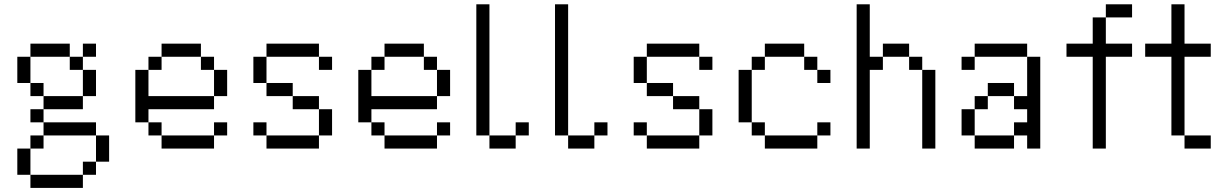

<svg xmlns="http://www.w3.org/2000/svg" viewBox="-20 -708 5852 915"><path d="M125 -500H312.5V-437.5H125ZM62.5 0H125V125H62.5ZM62.5 -437.5H125V-312.5H62.5ZM125 125H375V187.5H125ZM125 -62.5H187.5V0H125ZM125 -187.5H187.5V-125H125ZM125 -312.5H187.5V-250H125ZM187.5 -125H437.5V-62.5H187.5ZM187.5 -250H375V-187.5H187.5ZM312.5 -437.5H375V-375H312.5ZM375 62.5H437.5V125H375ZM375 -375H437.5V-250H375ZM375 -500H437.5V-437.5H375ZM437.5 -62.5H500V62.5H437.5Z M687.5 -375V-250H1000V-187.5H687.5V-125H625V-375ZM687.5 -125H750V-62.5H687.5ZM687.5 -437.5H750V-375H687.5ZM750 -62.5H1000V0H750ZM750 -500H937.5V-437.5H750ZM937.5 -437.5H1000V-375H937.5ZM1000 -125H1062.5V-62.5H1000ZM1000 -375H1062.5V-250H1000Z M1250 -437.5V-312.5H1187.5V-437.5ZM1187.5 -125H1250V-62.5H1187.5ZM1250 -62.5H1500V0H1250ZM1250 -312.5H1375V-250H1250ZM1250 -500H1500V-437.5H1250ZM1375 -250H1500V-187.5H1375ZM1500 -187.5H1562.5V-62.5H1500ZM1500 -437.5H1562.5V-375H1500Z M1750 -375V-250H2062.5V-187.5H1750V-125H1687.5V-375ZM1750 -125H1812.5V-62.5H1750ZM1750 -437.5H1812.5V-375H1750ZM1812.5 -62.5H2062.5V0H1812.5ZM1812.5 -500H2000V-437.5H1812.5ZM2000 -437.5H2062.5V-375H2000ZM2062.5 -125H2125V-62.5H2062.5ZM2062.5 -375H2125V-250H2062.5Z M2312.5 -687.5V-62.5H2250V-687.5ZM2312.5 -62.5H2437.5V0H2312.5ZM2437.5 -125H2500V-62.5H2437.5Z M2687.5 -687.5V-62.5H2625V-687.5ZM2687.5 -62.5H2812.5V0H2687.5ZM2812.5 -125H2875V-62.5H2812.5Z M3062.5 -437.5V-312.5H3000V-437.5ZM3000 -125H3062.5V-62.5H3000ZM3062.5 -62.5H3312.5V0H3062.5ZM3062.5 -312.5H3187.5V-250H3062.5ZM3062.5 -500H3312.5V-437.5H3062.5ZM3187.5 -250H3312.5V-187.5H3187.5ZM3312.5 -187.5H3375V-62.5H3312.5ZM3312.5 -437.5H3375V-375H3312.5Z M3562.5 -375V-125H3500V-375ZM3562.5 -125H3625V-62.5H3562.5ZM3562.5 -437.5H3625V-375H3562.5ZM3625 -62.5H3875V0H3625ZM3625 -500H3812.5V-437.5H3625ZM3812.5 -437.5H3875V-375H3812.5ZM3875 -125H3937.5V-62.5H3875ZM3875 -375H3937.5V-312.5H3875Z M4062.5 -687.5H4125V-437.5H4187.5V-375H4125V0H4062.5ZM4187.5 -500H4312.5V-437.5H4187.5ZM4312.5 -437.5H4375V-375H4312.5ZM4375 -375H4437.5V0H4375Z M4562.5 -437.5H4625V-375H4562.5ZM4562.5 -187.5H4625V-62.5H4562.5ZM4625 -62.5H4812.5V0H4625ZM4625 -250H4687.5V-187.5H4625ZM4625 -500H4875V-437.5H4625ZM4687.5 -312.5H4812.5V-250H4687.5ZM4812.5 -125H4875V-187.5H4812.5V-250H4875V-437.5H4937.5V0H4875V-62.5H4812.5Z M5375 -625H5250V-687.5H5375ZM5062.5 -500H5187.5V-625H5250V-500H5375V-437.5H5250V0H5187.5V-437.5H5062.5Z M5625 -500H5750V-437.5H5625V-62.5H5562.5V-437.5H5437.5V-500H5562.5V-687.5H5625ZM5625 -62.5H5750V0H5625Z"/></svg>

Font: 寒蝉点阵体 16px
Style: Regular
Weight: 400
Designer: Designed by Warren2060
Foundry: ChillType
Version: Version 1.000